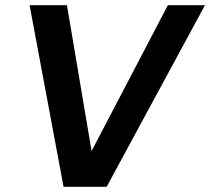

<svg xmlns="http://www.w3.org/2000/svg" viewBox="-20 -720 810 740"><path d="M225 0 94 -700H238L333 -138L627 -700H770L391 0Z"/></svg>

Font: DM Sans 9pt
Style: Bold Italic
Weight: 700
Italic angle: -10°
Version: Version 4.004;gftools[0.9.30]